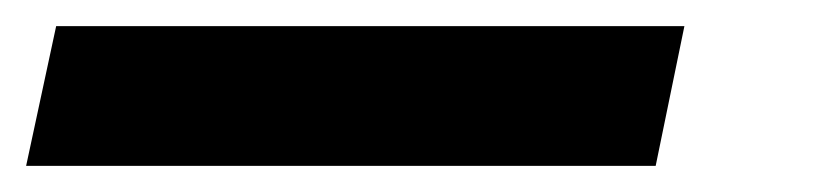

<svg xmlns="http://www.w3.org/2000/svg" viewBox="-73 -20 627 147"><path d="M-53 107H429L451 0H-30Z"/></svg>

Font: Geist SemiBold
Style: Italic
Weight: 600
Italic angle: -12°
Designer: Basement.studio, Andrés Briganti, Mateo Zaragoza
Foundry: Basement.studio, Vercel, Andrés Briganti, Guido Ferreyra, Mateo Zaragoza
Version: Version 1.500